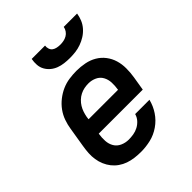

<svg xmlns="http://www.w3.org/2000/svg" viewBox="-208 -879 1017 1017"><g transform="rotate(-45 300.0 -371.0)"><path d="M260 8Q236 8 212.5 5Q189 2 167.5 -5.5Q146 -13 127.5 -26Q109 -39 95.5 -56Q82 -73 73 -94Q64 -115 60.5 -138Q57 -161 58.5 -184.5Q60 -208 64 -232L82 -342Q86 -369 95.5 -396Q105 -423 122 -446.5Q139 -470 162.5 -488.5Q186 -507 212 -518.5Q238 -530 266 -534Q294 -538 321 -538Q352 -538 382.5 -532Q413 -526 438.5 -511Q464 -496 482 -472.5Q500 -449 508.5 -420.5Q517 -392 517 -360.5Q517 -329 512 -298L499 -219H169V-217Q165 -192 166.5 -167.5Q168 -143 179.5 -123.5Q191 -104 213 -94Q235 -84 260 -84Q277 -84 295.5 -87Q314 -90 331 -99Q348 -108 361 -122.5Q374 -137 379 -156H486Q477 -119 455.5 -86.5Q434 -54 401.5 -31.5Q369 -9 332.5 -0.5Q296 8 260 8ZM185 -311H406V-313Q410 -337 409 -361.5Q408 -386 397 -406Q386 -426 364.5 -436Q343 -446 319 -446Q303 -446 287.5 -443Q272 -440 257 -432.5Q242 -425 229.5 -413Q217 -401 208.5 -387Q200 -373 195 -358Q190 -343 187 -327ZM345 -610Q324 -610 303.5 -612.5Q283 -615 264.5 -622Q246 -629 231 -641.5Q216 -654 206.5 -671Q197 -688 195.5 -708.5Q194 -729 198 -750H298Q296 -738 300 -726Q304 -714 313 -707.5Q322 -701 334.5 -698.5Q347 -696 359 -696Q372 -696 384.5 -698.5Q397 -701 408.5 -707.5Q420 -714 428 -725.5Q436 -737 438 -750H538Q535 -729 526.5 -708.5Q518 -688 503 -671Q488 -654 469 -642Q450 -630 429 -622.5Q408 -615 387 -612.5Q366 -610 345 -610Z"/></g></svg>

Font: Iosevka Curly Slab SmBdExObl
Style: Regular
Weight: 600
Width: 7
Italic angle: -9°
Monospace: yes
Designer: Belleve Invis
Foundry: Belleve Invis
Version: Version 11.1.0; ttfautohint (v1.8.3)